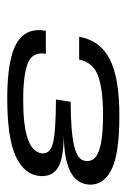

<svg xmlns="http://www.w3.org/2000/svg" viewBox="70 -792 350 530"><g transform="rotate(90 245.0 -527.0)"><path d="M251.5 -372Q360.5 -372 411.5 -395.5Q462.5 -419 466 -463Q468 -496 443.2 -511.8Q418.5 -527.5 353.5 -528Q419.5 -529 453 -545.8Q486.5 -562.5 489.5 -596.5Q492.5 -636.5 449.8 -659Q407 -681.5 299 -681.5Q194.5 -681.5 143 -654.8Q91.5 -628 81.5 -570.5H144.5Q152.5 -610 190.8 -623.2Q229 -636.5 296 -636.5Q365.5 -636.5 397 -624.8Q428.5 -613 424 -587Q422 -566.5 384.2 -557Q346.5 -547.5 261 -547L254.5 -506.5Q346 -506 375.8 -498Q405.5 -490 403.5 -467.5Q399.5 -441 362.8 -428.5Q326 -416 256.5 -416Q185.5 -416 153.8 -429.2Q122 -442.5 128.5 -478.5H65Q55 -423.5 99.5 -397.8Q144 -372 251.5 -372Z"/></g></svg>

Font: Anybody Expanded Medium
Style: Italic
Weight: 500
Width: 7
Italic angle: -10°
Version: Version 1.113;gftools[0.9.25]